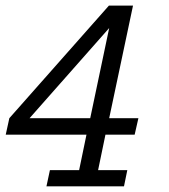

<svg xmlns="http://www.w3.org/2000/svg" viewBox="-30 -657 596 677"><path d="M407.2 0H133.8L146 -57.1H249L274.9 -182.1H-9.8L2.9 -240.2L354 -637.2H439L355 -240.2H458L444.8 -182.1H341.8L315.9 -57.1H418.9ZM288.1 -240.2 355 -558.1 74.2 -240.2Z"/></svg>

Font: Anonymous Pro
Style: Italic
Weight: 400
Italic angle: -12°
Monospace: yes
Designer: Mark Simonson
Version: Version 1.003